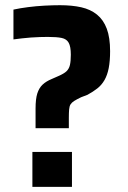

<svg xmlns="http://www.w3.org/2000/svg" viewBox="-20 -716 491 738"><path d="M116.7 -223.2V-298.7Q116.7 -335.7 123.4 -356.9Q130.2 -378 143.7 -390.7Q157.2 -403.5 179.2 -412.5L204.6 -423.7Q226.1 -433 235.7 -442.2Q245.3 -451.4 248.8 -466.2Q252.2 -481 252.2 -505.8Q252.2 -536.9 244.1 -551.5Q236.1 -566.1 217.2 -570.1Q198.3 -574.1 164 -574.1Q151 -574.1 133.8 -573.6Q116.6 -573.1 98.8 -571.8Q81.1 -570.5 63.8 -568.5Q46.6 -566.5 31.7 -564.5V-679.1Q56.9 -684.6 88 -688.6Q119.2 -692.6 151.2 -694.3Q183.2 -696 210.9 -696Q256.9 -696 292.5 -688Q328.1 -679.9 352.8 -659.9Q377.6 -639.8 390.4 -605.7Q403.2 -571.5 403.2 -519.3Q403.2 -481.7 397.9 -454.3Q392.5 -426.9 381.5 -408Q370.6 -389.1 354.2 -376.2Q337.8 -363.3 316.1 -351.5L291.9 -342.3Q274.8 -334.1 265.2 -328Q255.6 -321.9 251.1 -314.7Q246.7 -307.6 245.7 -295.3Q244.6 -283 244.6 -263.2V-223.2ZM104.5 2.3V-132H256.6V2.3Z"/></svg>

Font: Saira Thin SemiCondensed
Style: Regular
Weight: 100
Width: 4
Version: Version 1.101